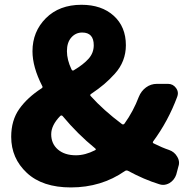

<svg xmlns="http://www.w3.org/2000/svg" viewBox="-20 -778 811 811"><path d="M196.3 -210.9Q196.3 -170.9 224.6 -146.5Q252.9 -122.1 300.8 -122.1Q339.8 -122.1 381.8 -143.6Q387.7 -146.5 381.8 -151.4Q307.6 -211.9 245.1 -287.1Q240.2 -293 234.4 -288.1Q196.3 -249 196.3 -210.9ZM282.2 -484.4Q286.1 -477.5 292 -481.4Q333 -505.9 354.5 -530.3Q376 -554.7 376 -586.9Q376 -640.6 327.1 -640.6Q299.8 -640.6 281.2 -619.6Q262.7 -598.6 262.7 -562Q262.7 -525.4 282.2 -484.4ZM694.3 -144.5Q716.8 -136.7 728.5 -116.2Q736.3 -103.5 736.3 -89.8Q736.3 -82 733.4 -74.2L724.6 -41Q716.8 -17.6 696.3 -4.9Q682.6 2.9 668.9 2.9Q660.2 2.9 652.3 0Q588.9 -19.5 520.5 -56.6Q513.7 -59.6 507.8 -55.7Q408.2 13.7 279.3 13.7Q159.2 13.7 93.3 -47.9Q27.3 -109.4 27.3 -200.2Q27.3 -269.5 61.5 -317.9Q95.7 -366.2 156.2 -405.3Q162.1 -409.2 158.2 -415Q117.2 -495.1 117.2 -561.5Q117.2 -644.5 173.8 -701.2Q230.5 -757.8 324.2 -757.8Q409.2 -757.8 460.4 -711.4Q511.7 -665 511.7 -586.9Q511.7 -552.7 500 -522.5Q488.3 -492.2 465.3 -466.8Q442.4 -441.4 419.9 -422.4Q397.5 -403.3 364.3 -380.9Q358.4 -377 363.3 -372.1Q417 -312.5 495.1 -253.9Q501 -250 505.9 -255.9Q543 -307.6 566.4 -369.1Q576.2 -393.6 596.7 -408.7Q617.2 -423.8 642.6 -423.8H689.5Q710.9 -423.8 723.6 -406.2Q731.4 -395.5 731.4 -383.8Q731.4 -377 728.5 -369.1Q690.4 -266.6 627 -180.7Q623 -174.8 629.9 -171.9Q665 -154.3 694.3 -144.5Z"/></svg>

Font: Gen Jyuu Gothic Heavy
Style: Bold
Weight: 900
Designer: [Source Han Sans]
Ryoko NISHIZUKA  (kana & ideographs); Paul D. Hunt (Latin, Greek & Cyrillic); Wenlong ZHANG  (bopomofo
Version: Version 1.002.20150607